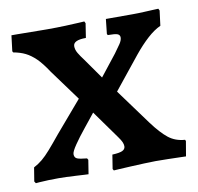

<svg xmlns="http://www.w3.org/2000/svg" viewBox="-60 -525 610 593"><g transform="rotate(-10 245.0 -228.5)"><path d="M251 6 248 1 255 -43Q278 -44 287 -48.5Q296 -53 296 -62Q296 -68 293 -75Q290 -82 282 -93L219 -181Q204 -162 184.5 -138Q165 -114 151 -93.5Q137 -73 137 -65Q137 -54 145.5 -50.5Q154 -47 176 -45L179 -40L172 4Q172 4 161 3.5Q150 3 134 2Q118 1 103 0.5Q88 0 79 0Q64 0 47 0.5Q30 1 18.5 2Q7 3 7 3L3 -3L10 -46Q25 -54 37 -64Q49 -74 63.5 -90.5Q78 -107 100 -134L183 -231L112 -328Q93 -357 77.5 -372Q62 -387 46 -395Q30 -403 8 -407L6 -411L12 -460Q12 -460 29.5 -460Q47 -460 73 -459.5Q99 -459 124 -459Q155 -459 181 -460Q207 -461 224 -462Q241 -463 241 -463L244 -457L237 -412Q197 -412 197 -393Q197 -382 203.5 -371Q210 -360 220 -347L265 -283L317 -349Q328 -364 335.5 -375Q343 -386 343 -395Q343 -403 335.5 -406Q328 -409 305 -409L303 -413L308 -459H393Q410 -459 428.5 -460Q447 -461 460 -461.5Q473 -462 473 -462L476 -456L470 -409Q450 -400 428.5 -380.5Q407 -361 385 -334L303 -232L385 -120Q411 -85 432.5 -68Q454 -51 484 -49L486 -45L478 2Q478 2 461 1.5Q444 1 421.5 0.5Q399 0 383 0Q369 0 347 1Q325 2 303 3Q281 4 266 5Q251 6 251 6Z"/></g></svg>

Font: Alegreya SemiBold
Style: Regular
Weight: 600
Designer: Juan Pablo del Peral
Foundry: Huerta Tipografica
Version: Version 2.009